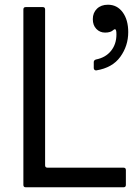

<svg xmlns="http://www.w3.org/2000/svg" viewBox="-20 -793 568 813"><path d="M89 0Q79 0 79 -10V-753Q79 -763 89 -763H161Q171 -763 171 -753V-93Q171 -83 181 -83H503Q513 -83 513 -73V-10Q513 0 503 0ZM386 -495Q382 -495 379.5 -498Q377 -501 377 -505V-530Q377 -538 386 -541Q427 -549 450 -577.5Q473 -606 473 -647Q473 -657 472 -662Q471 -668 467.5 -669Q464 -670 460 -666Q449 -655 425 -655Q403 -655 388 -670.5Q373 -686 373 -712Q373 -739 390.5 -756Q408 -773 437 -773Q476 -773 499.5 -741Q523 -709 523 -657Q523 -599 489.5 -552.5Q456 -506 388 -495Z"/></svg>

Font: Open Sauce Two
Style: Regular
Weight: 400
Designer: Alfredo Marco Pradil
Foundry: Creative Sauce Fz LLC
Version: Version 1.477